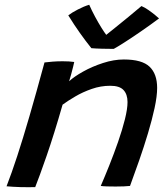

<svg xmlns="http://www.w3.org/2000/svg" viewBox="-20 -780 705 807"><path d="M128 6.5Q116 6.5 100 6.8Q84 7 67.5 6.5Q52.5 6 34.2 5Q16 4 7.5 3Q29 -52.5 52.5 -124.2Q76 -196 104 -292.2Q132 -388.5 167 -517.5Q182 -519.5 202 -521Q222 -522.5 243 -522.5Q256.5 -522.5 269.5 -521.8Q282.5 -521 292 -519.5Q291 -514 287.2 -498.8Q283.5 -483.5 278.8 -466.5Q274 -449.5 270.5 -438.5Q291.5 -458 329.5 -479.2Q367.5 -500.5 413 -515.2Q458.5 -530 500.5 -530Q577 -530 608.8 -499.5Q640.5 -469 640.5 -410.5Q640.5 -376 629.8 -326.2Q619 -276.5 602 -219.8Q585 -163 565 -105.8Q545 -48.5 526.5 1.5Q505 4 466 4Q446.5 4 429.5 3.5Q412.5 3 403.5 1.5Q420 -36.5 439.5 -85.2Q459 -134 476.5 -184.2Q494 -234.5 505 -278.5Q516 -322.5 516 -351Q516 -383.5 499.2 -401.5Q482.5 -419.5 443.5 -419.5Q403.5 -419.5 365.5 -406.2Q327.5 -393 295.8 -374.2Q264 -355.5 243 -340Q207.5 -216 176 -125.2Q144.5 -34.5 128 6.5ZM574.5 -754.5Q588 -749 603.8 -738Q619.5 -727 632.2 -716.5Q645 -706 648.5 -702.5Q607.5 -672 569.2 -645.8Q531 -619.5 501.5 -600.8Q472 -582 458 -574.5Q437.5 -574.5 409 -575.2Q380.5 -576 364 -577.5Q339.5 -608 315.8 -641.5Q292 -675 267 -715.5Q281 -726.5 307 -740Q333 -753.5 355 -760Q365.5 -736 379.5 -710Q393.5 -684 406.5 -663.2Q419.5 -642.5 426.5 -633.5Q440.5 -644.5 465.8 -665Q491 -685.5 520.2 -709.2Q549.5 -733 574.5 -754.5Z"/></svg>

Font: Grandstander Medium
Style: Italic
Weight: 500
Italic angle: -15°
Designer: Tyler Finck
Foundry: Etcetera Type Co
Version: Version 1.200; ttfautohint (v1.8.3)